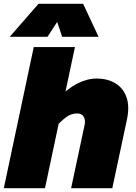

<svg xmlns="http://www.w3.org/2000/svg" viewBox="-42 -987 712 1007"><path d="M331 0 402 -333Q407 -359 396.5 -375.5Q386 -392 363 -392Q330 -392 303.5 -371.5Q277 -351 236 -308L255 -463Q311 -522 363 -548.5Q415 -575 464 -575Q524 -575 565 -549Q606 -523 622 -475.5Q638 -428 624 -361L547 0ZM-22 0 135 -740H351L194 0ZM9 -794 160 -967H394L475 -794H284L258 -872L207 -794Z"/></svg>

Font: Azeret Mono Thin Black
Style: Italic
Weight: 900
Italic angle: -12°
Version: Version 1.002